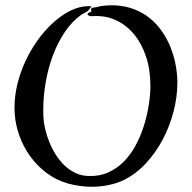

<svg xmlns="http://www.w3.org/2000/svg" viewBox="-20 -715 730 730"><path d="M653.8 -419.9Q654.3 -414.6 654.3 -409.7Q654.3 -404.8 654.3 -399.4Q654.3 -346.7 639.9 -291Q625.5 -235.4 599.1 -185.3Q572.8 -135.3 535.2 -94.5Q497.6 -53.7 451.2 -30.8Q423.8 -17.6 392.1 -11.2Q360.4 -4.9 328.1 -4.9Q304.7 -4.9 282 -8.3Q259.3 -11.7 238.8 -17.1Q192.9 -30.3 156.5 -57.9Q120.1 -85.4 94.2 -121.6Q68.4 -157.7 53.5 -199.5Q38.6 -241.2 36.1 -282.2Q35.6 -288.1 35.4 -293.9Q35.2 -299.8 35.2 -305.7Q35.2 -351.1 46.4 -396.2Q57.6 -441.4 76.9 -482.7Q96.2 -523.9 121.8 -560.1Q147.5 -596.2 176.5 -623.5Q205.6 -650.9 236.1 -668.2Q266.6 -685.5 295.9 -689.9Q299.8 -690.4 301 -690.7Q302.2 -690.9 302.7 -690.9Q303.2 -690.9 303.7 -690.7Q304.2 -690.4 306.2 -690.9Q317.4 -691.9 322.3 -691.4Q327.1 -690.9 328.1 -689.9Q329.1 -688.5 327.9 -688Q326.7 -687.5 324.2 -686Q323.2 -686 322 -685.5Q320.8 -685.1 321.8 -684.1Q322.8 -681.6 319.8 -679.7Q316.9 -677.7 315.9 -676.8Q314.9 -675.8 315.4 -675.3Q315.9 -674.8 316.2 -674.8Q316.4 -674.8 316.2 -674.3Q315.9 -673.8 314 -672.9Q308.1 -668.9 301.5 -665.8Q294.9 -662.6 288.1 -658.2Q252.9 -632.8 226.1 -592.8Q199.2 -552.7 181.2 -504.4Q163.1 -456.1 153.8 -402.6Q144.5 -349.1 144.5 -296.9Q144.5 -290 144.5 -283.4Q144.5 -276.9 145 -270Q146 -249 151.9 -224.1Q157.7 -199.2 167.7 -174.6Q177.7 -149.9 192.1 -127Q206.5 -104 225.1 -86.2Q243.7 -68.4 266.6 -57.4Q289.6 -46.4 316.9 -45.9Q357.9 -44.4 390.6 -59.1Q423.3 -73.7 448.5 -98.4Q473.6 -123 491.7 -155Q509.8 -187 521.7 -220.9Q533.7 -254.9 540.5 -287.8Q547.4 -320.8 549.8 -347.2Q550.8 -357.4 551.3 -367.9Q551.8 -378.4 551.8 -388.2Q551.8 -450.7 535.4 -499.5Q519 -548.3 491.9 -582Q464.8 -615.7 429.7 -634Q394.5 -652.3 356.9 -653.8Q353 -654.3 347.7 -654.1Q342.3 -653.8 336.7 -653.8Q331.1 -653.8 326.9 -653.6Q322.8 -653.3 321.8 -653.8Q315.4 -656.7 314 -658.2L313 -659.2Q313 -663.1 314.9 -665L319.8 -667.5Q322.3 -668.5 324.5 -669.7Q326.7 -670.9 328.1 -671.9Q329.1 -673.3 327.6 -674.1Q326.2 -674.8 326.2 -678.2Q325.2 -680.7 327.6 -682.9Q330.1 -685.1 331.1 -685.1Q335.4 -686.5 337.2 -686.8Q338.9 -687 341.8 -687Q346.7 -687.5 349.9 -688.2Q353 -689 355.7 -689.9Q358.4 -690.9 361.8 -691.7Q365.2 -692.4 371.1 -692.9Q375.5 -693.8 380.9 -693.8Q386.2 -693.8 397 -694.8Q439 -695.8 473.9 -685.3Q508.8 -674.8 536.9 -655.3Q564.9 -635.7 585.9 -609.1Q606.9 -582.5 621.3 -551.5Q635.7 -520.5 643.8 -486.8Q651.9 -453.1 653.8 -419.9Z"/></svg>

Font: Oregano
Style: Regular
Weight: 400
Version: Version 1.000